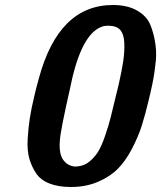

<svg xmlns="http://www.w3.org/2000/svg" viewBox="-20 -727 644 767"><path d="M117 -343 124 -372Q128 -389 135 -413Q214 -707 431 -707Q489 -707 527.5 -685Q566 -663 580.5 -628Q595 -593 601 -549.5Q607 -506 600 -464Q596 -421 582 -361L574 -327Q560 -268 546 -224Q532 -180 506.5 -131.5Q481 -83 450 -52Q419 -21 371 -0.5Q323 20 263 20Q213 20 177.5 6Q142 -8 124 -35Q106 -62 97 -94Q88 -126 90.5 -170.5Q93 -215 99 -254Q105 -293 117 -343ZM261 -379Q221 -204 219 -164Q214 -101 242 -78H241Q256 -65 275 -62Q282 -61 295 -63Q319 -66 339 -83Q359 -100 372.5 -122Q386 -144 400 -185Q414 -226 422 -257.5Q430 -289 443 -344L454 -389Q467 -446 472.5 -484Q478 -522 476.5 -556Q475 -590 461 -606.5Q447 -623 419 -624Q412 -625 396 -623Q313 -604 268 -412Z"/></svg>

Font: Coval
Style: ExtraBold Italic
Weight: 800
Foundry: Context Ltd
Version: Version 001.000